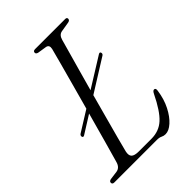

<svg xmlns="http://www.w3.org/2000/svg" viewBox="-211 -792 894 894"><g transform="rotate(-45 236.0 -345.0)"><path d="M55 -259Q53.5 -268 64 -273.5L162.5 -335Q180 -399 196.8 -460.2Q213.5 -521.5 226.8 -570.2Q240 -619 246.5 -644.5Q251.5 -667.5 232.5 -671L188 -678Q176.5 -681 176.5 -689Q176.5 -700 190 -700H388Q399 -700 399 -691Q399 -681 386 -678.5L337.5 -670.5Q316.5 -667 309.5 -641Q303 -618 291.8 -577.8Q280.5 -537.5 266.2 -486.8Q252 -436 237 -382L384 -473.5Q394 -479 396 -469Q398 -460.5 387.5 -455L230 -356.5Q213.5 -296 197.8 -238.2Q182 -180.5 169.8 -134.8Q157.5 -89 151.5 -64.5Q146.5 -42 156.2 -31.8Q166 -21.5 195 -21.5H277Q328 -21.5 362.2 -53Q396.5 -84.5 433.5 -160.5Q440.5 -175.5 448.5 -175.5Q459.5 -175.5 456.5 -158.5Q449.5 -109.5 430 -71.5Q410.5 -33.5 386.2 -11.8Q362 10 339.5 10Q327.5 10 318 5Q308.5 0 292.5 0H12Q-1 0 -1 -10.5Q-1 -20 12 -22.5L53.5 -28Q78 -31.5 86 -61Q95.5 -95 114.8 -163Q134 -231 155.5 -310L67 -254.5Q57 -249 55 -259Z"/></g></svg>

Font: Fraunces 144pt Soft Light
Style: Italic
Weight: 300
Italic angle: -16°
Version: Version 1.000;[b76b70a41]